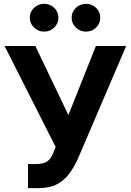

<svg xmlns="http://www.w3.org/2000/svg" viewBox="-20 -966 679 996"><path d="M125.4 9.8V-115H164.8Q208.8 -115 228.6 -131.4Q248.3 -147.8 259.2 -179.9L268.6 -203.7L3.7 -727.5H163.3L334.8 -369.1L477.5 -727.5H634.6L384.2 -142.8Q366 -102.4 341.3 -67.7Q316.5 -32.9 278.1 -11.6Q239.6 9.8 179.9 9.8ZM209.4 -802Q178.4 -801.8 156.4 -823.2Q134.4 -844.6 134.6 -873.8Q134.4 -904.4 156.4 -925.2Q178.4 -946 209.4 -946.3Q239.9 -946 261.5 -925.2Q283 -904.4 283 -873.8Q283 -844.6 261.5 -823.2Q239.9 -801.8 209.4 -802ZM426.4 -802Q395.7 -801.8 373.6 -823.2Q351.6 -844.6 351.6 -873.8Q351.6 -904.4 373.6 -925.2Q395.7 -946 426.4 -946.3Q457.2 -946 478.7 -925.2Q500.2 -904.4 500 -873.8Q500.2 -844.6 478.7 -823.2Q457.2 -801.8 426.4 -802Z"/></svg>

Font: Inter Tight
Style: Regular
Weight: 400
Designer: Rasmus Andersson
Foundry: rsms
Version: Version 3.002